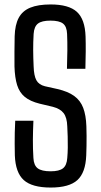

<svg xmlns="http://www.w3.org/2000/svg" viewBox="-20 -827 449 854"><path d="M205.6 7.2Q122.5 7.2 85.7 -26Q48.9 -59.2 46 -135.8Q45.5 -163.3 45.3 -187.7Q45.1 -212.1 45.7 -236.9Q46.3 -261.7 47.7 -290.1H128.6Q126.6 -246.4 126.3 -205.9Q126 -165.5 128.6 -124.4Q130.3 -91.6 147.7 -78.4Q165.1 -65.1 205.2 -65.1Q243.4 -65.1 260.2 -78.4Q277 -91.6 279.2 -124.4Q281.2 -145.8 281.5 -170.3Q281.9 -194.8 281.1 -219.3Q280.4 -243.8 279.2 -265.2Q278 -304.1 263 -323.8Q248 -343.4 214.8 -352L156.2 -365.9Q114.4 -376.3 90.5 -395.8Q66.6 -415.4 56.2 -448.4Q45.9 -481.4 44.4 -531.4Q43.9 -563 44.3 -596.9Q44.7 -630.8 45.2 -665.6Q46.6 -716.5 63.2 -747.6Q79.7 -778.6 114.6 -792.9Q149.4 -807.2 205.2 -807.2Q285.8 -807.2 322 -774.3Q358.1 -741.3 360.6 -664.8Q361.6 -634.2 361.3 -597.4Q360.9 -560.7 359.8 -521.1H277.8Q279.3 -565.9 279.6 -603.2Q279.9 -640.5 278.4 -676.2Q277.1 -708.9 260.4 -722.1Q243.6 -735.3 204.4 -735.3Q165.8 -735.3 148.8 -722.1Q131.8 -708.9 129.6 -676.2Q127.4 -638.7 127.6 -604Q127.8 -569.2 129.6 -531.4Q130.9 -490 141.9 -470Q152.8 -450.1 179.8 -443.4L234.6 -431.2Q282 -420.4 309.8 -400.3Q337.6 -380.2 350.1 -347.2Q362.6 -314.3 364.2 -265.2Q365.1 -244.9 365.1 -222.5Q365.1 -200.1 364.8 -177.8Q364.5 -155.6 363.6 -135.8Q360.7 -59.2 324.2 -26Q287.7 7.2 205.6 7.2Z"/></svg>

Font: Big Shoulders Text SC Thin
Style: Regular
Weight: 100
Designer: Patric King
Foundry: XO Type Co
Version: Version 2.002